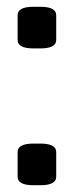

<svg xmlns="http://www.w3.org/2000/svg" viewBox="-20 -545 218 567"><path d="M79 2Q32 2 32 -23V-96Q32 -121 79 -121H99Q146 -121 146 -96V-23Q146 2 99 2ZM79 -402Q32 -402 32 -427V-500Q32 -525 79 -525H99Q146 -525 146 -500V-427Q146 -402 99 -402Z"/></svg>

Font: Asap Condensed Medium
Style: Regular
Weight: 500
Width: 3
Designer: Pablo Cosgaya
Foundry: Omnibus-Type
Version: Version 3.001; ttfautohint (v1.8.4.7-5d5b)